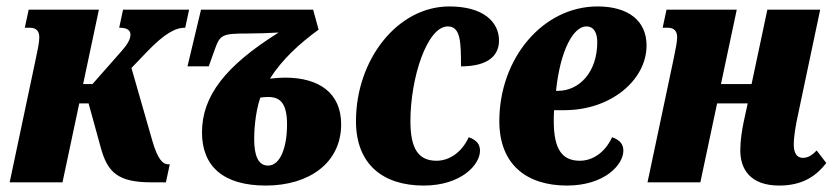

<svg xmlns="http://www.w3.org/2000/svg" viewBox="-20 -566 2592 596"><path d="M10 0H174L226 -245H255L293 -107C314 -31 346 0 450 0H495L507 -56H502C487 -56 470 -68 452 -132L388 -355L436 -405C491 -462 524 -480 555 -480L567 -536H362L350 -480C375 -480 385 -472 385 -458C385 -443 373 -425 357 -407L267 -305H238L287 -536H69L57 -480H72C95 -480 102 -467 102 -450C102 -435 97 -411 91 -383Z M805 10C939 10 1039 -60 1039 -180C1039 -277 971 -325 865 -325C853 -325 838 -324 818 -322C856 -382 910 -431 969 -474L952 -536H604L562 -360H628L648 -416C663 -458 672 -462 747 -462C777 -462 810 -463 845 -465C680 -362 607 -268 607 -155C607 -50 673 10 805 10ZM812 -52C781 -52 769 -84 769 -135C769 -153 771 -214 788 -263C796 -264 804 -265 812 -265C847 -265 871 -249 871 -180C871 -108 850 -52 812 -52Z M1295 10C1412 10 1470 -55 1470 -98C1470 -117 1461 -131 1435 -140C1412 -90 1372 -67 1335 -67C1279 -67 1254 -104 1254 -190C1254 -325 1306 -484 1370 -484C1410 -484 1411 -435 1411 -360C1497 -360 1529 -395 1529 -440C1529 -499 1479 -546 1375 -546C1213 -546 1085 -380 1085 -190C1085 -55 1170 10 1295 10Z M1740 10C1857 10 1915 -55 1915 -98C1915 -117 1906 -131 1880 -140C1857 -90 1817 -67 1780 -67C1724 -67 1699 -104 1699 -190C1699 -202 1699 -212 1700 -224H1732C1877 -224 1987 -318 1987 -425C1987 -501 1931 -546 1835 -546C1665 -546 1530 -385 1530 -190C1530 -55 1615 10 1740 10ZM1706 -284C1719 -410 1760 -484 1800 -484C1825 -484 1834 -462 1834 -435C1834 -342 1778 -284 1712 -284Z M2399 10C2476 10 2517 -24 2545 -60L2515 -99C2501 -84 2488 -76 2472 -76C2453 -76 2444 -92 2444 -117C2444 -143 2450 -178 2458 -214L2526 -536H2362L2313 -305H2218L2267 -536H2049L2037 -480H2052C2075 -480 2082 -467 2082 -450C2082 -437 2077 -412 2071 -383L1990 0H2154L2206 -245H2301L2289 -190C2283 -162 2278 -129 2278 -99C2278 -43 2307 10 2399 10Z"/></svg>

Font: Noto Serif ExtraCondensed Black
Style: Italic
Weight: 900
Width: 2
Italic angle: -12°
Designer: Monotype Design Team
Foundry: Monotype Imaging Inc.
Version: Version 2.014